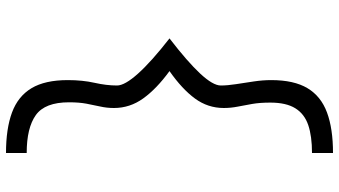

<svg xmlns="http://www.w3.org/2000/svg" viewBox="-265 -720 1130 640"><g transform="rotate(-90 300.0 -400.0)"><path d="M110 145V75Q166 75 203 62.5Q240 50 259 19.5Q278 -11 278 -64Q278 -99 273.5 -124.5Q269 -150 264.5 -173Q260 -196 260 -219Q260 -272 291.5 -315Q323 -358 383 -400Q324 -443 292 -487.5Q260 -532 260 -585Q260 -609 265 -631Q270 -653 274.5 -677.5Q279 -702 279 -735Q279 -815 236.5 -845.5Q194 -876 110 -876V-945Q191 -945 245 -925Q299 -905 326 -860Q353 -815 353 -739Q353 -690 344 -650Q335 -610 335 -575Q335 -549 375 -504.5Q415 -460 492 -400Q414 -340 374.5 -297.5Q335 -255 335 -229Q335 -207 339.5 -178Q344 -149 348.5 -119Q353 -89 353 -61Q353 15 326 60Q299 105 245 125Q191 145 110 145Z"/></g></svg>

Font: Victor Mono
Style: Regular
Weight: 400
Monospace: yes
Designer: Rune Bjørnerås
Version: Version 1.561;gftools[0.9.30]